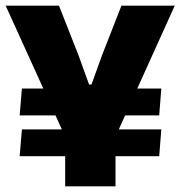

<svg xmlns="http://www.w3.org/2000/svg" viewBox="-20 -659 638 679"><path d="M329.5 -251 355.5 -346H550.5L543 -251ZM57.5 -201.5H550.5L543 -106.5H49.5ZM240 -346 267 -251H49.5L57.5 -346ZM218 -159 0 -639H188.5L257.5 -464L295 -360H303.5L341 -464L409.5 -639H598L381 -159ZM210.5 0V-320H388.5V0Z"/></svg>

Font: Anek Bangla ExtraBold
Style: Regular
Weight: 800
Designer: Sulekha Rajkumar (Bangla), Yesha Goshar (Latin)
Foundry: Ek Type
Version: Version 1.003